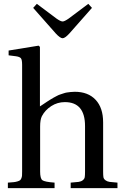

<svg xmlns="http://www.w3.org/2000/svg" viewBox="-20 -980 647 1000"><path d="M152.8 -939 171.9 -960 274.9 -882.8Q295.9 -868.2 306.2 -868.2Q315.9 -868.2 336.9 -882.8L439.9 -960L459 -939L341.8 -806.2Q318.4 -780.8 306.2 -780.8Q293.5 -780.8 270 -806.2ZM21 0V-28.8Q40 -30.3 50.8 -31.2Q61.5 -32.2 71 -35.2Q80.6 -38.1 84.5 -41.3Q88.4 -44.4 91.3 -51.5Q94.2 -58.6 94.7 -65.9Q95.2 -73.2 95.2 -86.9V-642.1Q95.2 -668.5 89.1 -676.3Q83 -684.1 63 -687L24.9 -691.9V-716.8L181.2 -742.2L188 -735.8V-425.8Q190.9 -427.7 206.1 -437.7Q221.2 -447.8 224.4 -450Q227.5 -452.1 240.7 -460.4Q253.9 -468.8 258.3 -470.9Q262.7 -473.1 274.4 -479.5Q286.1 -485.8 292.2 -487.5Q298.3 -489.3 309.3 -493.2Q320.3 -497.1 328.6 -498.3Q336.9 -499.5 347.7 -500.7Q358.4 -502 369.1 -502Q439 -502 478 -460.2Q517.1 -418.5 517.1 -342.8V-86.9Q517.1 -66.9 518.6 -57.6Q520 -48.3 528.8 -41.5Q537.6 -34.7 550.5 -32.7Q563.5 -30.8 591.8 -28.8V0H348.1V-28.8Q377 -30.8 389.9 -32.7Q402.8 -34.7 411.4 -41.5Q419.9 -48.3 421.4 -57.6Q422.9 -66.9 422.9 -86.9V-323.2Q422.9 -448.2 317.9 -448.2Q279.3 -448.2 247.1 -427.5Q214.8 -406.7 198.2 -375Q189 -356.9 189 -320.8V-86.9Q189 -50.3 200.7 -41.5Q212.4 -32.7 264.2 -28.8V0Z"/></svg>

Font: Heuristica
Style: Regular
Weight: 400
Version: Version 1.0.2